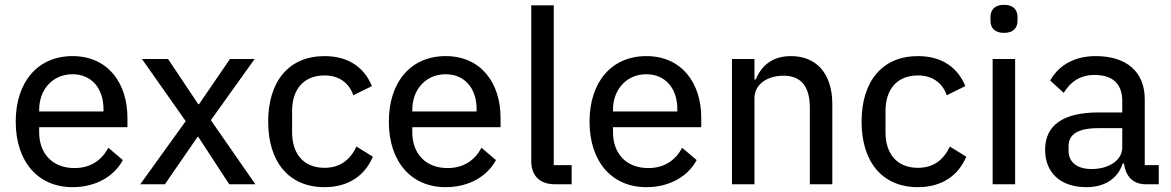

<svg xmlns="http://www.w3.org/2000/svg" viewBox="-20 -762 4841 794"><path d="M280 12C377 12 452 -33 488 -100L428 -151C400 -98 353 -67 288 -67C195 -67 142 -129 142 -215V-236H507V-275C507 -420 425 -530 280 -530C136 -530 45 -423 45 -259C45 -95 136 12 280 12ZM280 -455C358 -455 408 -397 408 -311V-301H142V-308C142 -393 199 -455 280 -455Z M560 0H662L797 -196H800L928 0H1036L852 -265L1033 -518H931L803 -331H800L675 -518H567L748 -261Z M1322 12C1421 12 1489 -36 1522 -114L1454 -156C1428 -100 1385 -68 1322 -68C1233 -68 1188 -129 1188 -214V-304C1188 -389 1233 -450 1322 -450C1382 -450 1424 -419 1441 -368L1518 -406C1488 -480 1424 -530 1322 -530C1174 -530 1089 -425 1089 -259C1089 -93 1174 12 1322 12Z M1823 12C1920 12 1995 -33 2031 -100L1971 -151C1943 -98 1896 -67 1831 -67C1738 -67 1685 -129 1685 -215V-236H2050V-275C2050 -420 1968 -530 1823 -530C1679 -530 1588 -423 1588 -259C1588 -95 1679 12 1823 12ZM1823 -455C1901 -455 1951 -397 1951 -311V-301H1685V-308C1685 -393 1742 -455 1823 -455Z M2344 0V-79H2270V-740H2177V-95C2177 -38 2210 0 2274 0Z M2653 12C2750 12 2825 -33 2861 -100L2801 -151C2773 -98 2726 -67 2661 -67C2568 -67 2515 -129 2515 -215V-236H2880V-275C2880 -420 2798 -530 2653 -530C2509 -530 2418 -423 2418 -259C2418 -95 2509 12 2653 12ZM2653 -455C2731 -455 2781 -397 2781 -311V-301H2515V-308C2515 -393 2572 -455 2653 -455Z M3100 0V-355C3100 -418 3159 -449 3220 -449C3293 -449 3329 -404 3329 -317V0H3422V-331C3422 -457 3357 -530 3251 -530C3173 -530 3129 -490 3105 -433H3100V-518H3007V0Z M3776 12C3875 12 3943 -36 3976 -114L3908 -156C3882 -100 3839 -68 3776 -68C3687 -68 3642 -129 3642 -214V-304C3642 -389 3687 -450 3776 -450C3836 -450 3878 -419 3895 -368L3972 -406C3942 -480 3878 -530 3776 -530C3628 -530 3543 -425 3543 -259C3543 -93 3628 12 3776 12Z M4132 -626C4171 -626 4188 -647 4188 -677V-691C4188 -721 4171 -742 4132 -742C4093 -742 4076 -721 4076 -691V-677C4076 -647 4093 -626 4132 -626ZM4085 0H4178V-518H4085Z M4772 0V-79H4714V-352C4714 -464 4640 -530 4511 -530C4415 -530 4354 -485 4323 -429L4379 -378C4406 -422 4445 -452 4506 -452C4584 -452 4621 -413 4621 -344V-297H4523C4375 -297 4302 -243 4302 -143C4302 -48 4365 12 4473 12C4547 12 4602 -22 4623 -86H4628C4635 -36 4662 0 4719 0ZM4494 -63C4436 -63 4399 -90 4399 -138V-158C4399 -206 4437 -232 4522 -232H4621V-152C4621 -100 4567 -63 4494 -63Z"/></svg>

Font: IBM Plex Arabic Text
Style: Regular
Weight: 450
Designer: Mike Abbink, Paul van der Laan, Pieter van Rosmalen, Wael Morcos, Khajak Apelian
Foundry: Bold Monday
Version: Version 1.0